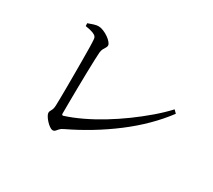

<svg xmlns="http://www.w3.org/2000/svg" viewBox="-127 -909 1254 1131"><g transform="rotate(30 500.0 -343.0)"><path d="M187.2 -658.1Q204.8 -664.8 223.3 -670.6Q241.8 -676.3 254.8 -676.3Q269.9 -676.3 288.1 -668.9Q306.2 -661.6 322.7 -650.3Q339.2 -639.1 349.4 -626.8Q359.7 -614.6 359.7 -605.5Q359.7 -597.6 354.6 -589.4Q349.4 -581.3 343.7 -571.2Q338 -561.2 336 -544.6Q334.8 -528 333.3 -489.2Q331.9 -450.4 330.8 -399.6Q329.7 -348.7 329 -295.7Q328.4 -242.6 328 -197.3Q327.6 -152 327.6 -124.3Q327.6 -113 337.9 -115.4Q392.3 -132.7 451.6 -161Q510.8 -189.2 570.6 -225.6Q630.4 -262 687.3 -303.5Q744.2 -345.1 795.4 -388.8Q846.6 -432.5 887 -476.2L906.1 -457.1Q813.8 -333.9 676.4 -229.5Q538.9 -125.1 378.7 -48.8Q363.2 -41.6 355.7 -32.5Q348.2 -23.5 341.9 -16.9Q335.7 -10.2 325.4 -10.2Q316.5 -10.2 304 -19Q291.4 -27.8 279.8 -40.5Q268.1 -53.3 260.5 -66.1Q252.9 -78.9 252.9 -87Q252.9 -97.6 261.3 -110.7Q269.6 -123.9 269.9 -150.8Q270.3 -166.3 270.9 -199.6Q271.5 -232.9 271.6 -277Q271.7 -321.2 271.7 -368.7Q271.7 -416.2 271.5 -461.4Q271.3 -506.6 270.7 -542.1Q270.1 -577.6 268.3 -596.6Q268.1 -605.8 262.3 -613.2Q256.5 -620.7 239.7 -627.3Q222.9 -633.9 188.2 -639.2Z"/></g></svg>

Font: Noto Serif TC
Style: Regular
Weight: 200
Designer: Ryoko NISHIZUKA 西塚涼子 (kana & ideographs); Frank Grießhammer (Latin, Greek & Cyrillic); Wenlong ZHANG 张文龙 (bopomofo); San
Foundry: Adobe
Version: Version 2.001;hotconv 1.1.0;makeotfexe 2.6.0